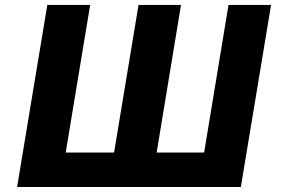

<svg xmlns="http://www.w3.org/2000/svg" viewBox="-20 -747 1121 767"><path d="M169 -727.3H340.2L242.5 -137.8H435.7L533.4 -727.3H703.1L605.8 -137.8H795.5L892.8 -727.3H1062.9L942.1 0H48.3Z"/></svg>

Font: Inter UI Extra Bold
Style: Italic
Weight: 800
Italic angle: 9.39999°
Designer: Rasmus Andersson
Foundry: rsms
Version: 3.2;8d6f07862